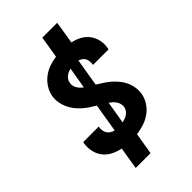

<svg xmlns="http://www.w3.org/2000/svg" viewBox="-276 -944 1153 1153"><g transform="rotate(-45 300.0 -368.0)"><path d="M163 107 186 -35Q154 -41 125.5 -55.5Q97 -70 77.5 -94Q58 -118 50.5 -150.5Q43 -183 48 -216Q49 -219 49.5 -221.5Q50 -224 50 -226H182Q182 -225 182 -224Q182 -223 181 -222Q179 -208 181 -194Q183 -180 190 -169.5Q197 -159 208.5 -152Q220 -145 233 -142L263 -323Q242 -335 222 -348.5Q202 -362 184.5 -378Q167 -394 152.5 -413Q138 -432 128 -454.5Q118 -477 114 -502Q110 -527 114 -553Q119 -583 136.5 -611Q154 -639 180 -659Q206 -679 236 -689.5Q266 -700 297 -704L320 -843H446L423 -699Q454 -693 481 -678.5Q508 -664 526.5 -640Q545 -616 552 -585Q559 -554 553 -521Q553 -519 552.5 -516.5Q552 -514 551 -512H419Q420 -513 420 -514Q420 -515 420 -516Q422 -529 420.5 -541.5Q419 -554 413.5 -564.5Q408 -575 398 -582Q388 -589 376 -593L347 -417Q368 -404 389 -390.5Q410 -377 428.5 -360.5Q447 -344 462.5 -325Q478 -306 488.5 -283.5Q499 -261 503 -235Q507 -209 503 -183Q498 -152 479.5 -123Q461 -94 433.5 -74.5Q406 -55 374.5 -45Q343 -35 312 -31L289 107ZM285 -455 308 -592Q297 -589 286.5 -584.5Q276 -580 267 -572.5Q258 -565 252 -555Q246 -545 245 -534Q242 -522 245 -510Q248 -498 254 -488Q260 -478 268 -470Q276 -462 285 -455ZM301 -142Q313 -145 324.5 -149Q336 -153 346.5 -160.5Q357 -168 364 -178.5Q371 -189 373 -201Q375 -215 371.5 -227.5Q368 -240 361 -250.5Q354 -261 344.5 -269.5Q335 -278 325 -285Z"/></g></svg>

Font: Iosevka SS04 XBd Ex Obl
Style: Regular
Weight: 800
Width: 7
Italic angle: -9°
Monospace: yes
Designer: Belleve Invis
Foundry: Belleve Invis
Version: Version 19.0.0; ttfautohint (v1.8.4)